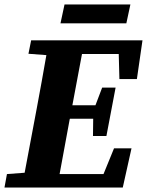

<svg xmlns="http://www.w3.org/2000/svg" viewBox="-32 -837 656 857"><path d="M95 -597 107 -657H604L579 -484H501L498 -596H334L291 -367H394L424 -446H484L443 -230H383L384 -307H280L279 -304Q268 -243 256.5 -182Q245 -121 234 -60H430L477 -175H555L516 0H-12L-1 -60L78 -66L132 -353Q143 -413 154 -472.5Q165 -532 175 -591ZM238 -733 256 -817H550L532 -733Z"/></svg>

Font: Source Serif 4 SmText
Style: Bold Italic
Weight: 700
Italic angle: -12°
Designer: Frank Grießhammer
Foundry: Adobe
Version: Version 4.005;hotconv 1.1.0;makeotfexe 2.6.0